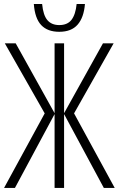

<svg xmlns="http://www.w3.org/2000/svg" viewBox="-21 -928 586 948"><path d="M199.7 -368.2 2.9 -713.9H56.6L248.5 -369.1V-713.9H295.4V-369.1L487.3 -713.9H540L344.7 -368.2L545.4 0H491.7L295.4 -364.7V0H248.5V-364.7L52.7 0H-1ZM398.4 -908.2Q393.1 -841.8 362.3 -806.4Q331.5 -771 271.5 -771Q213.9 -771 182.6 -804Q151.4 -836.9 146 -908.2H187Q192.4 -852.5 213.1 -828.4Q233.9 -804.2 271.5 -804.2Q312 -804.2 332 -830.1Q352.1 -856 357.4 -908.2Z"/></svg>

Font: Open Sans Condensed Light
Style: Regular
Weight: 300
Width: 3
Designer: Monotype Design Team
Foundry: Monotype Imaging Inc.
Version: Version 3.003; ttfautohint (v1.8.4)